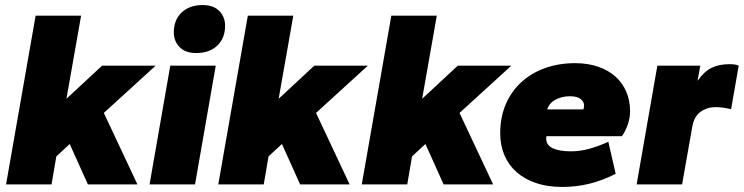

<svg xmlns="http://www.w3.org/2000/svg" viewBox="-20 -730 2944 760"><path d="M328 0 256 -160 203 -111 184 0H4L121 -668H301L243 -339L384 -470H596L391 -283L524 0Z M572 0 654 -470H834L752 0ZM757 -520Q714 -520 691 -543.5Q668 -567 668 -602Q668 -651 699 -680.5Q730 -710 782 -710Q825 -710 848 -686.5Q871 -663 871 -628Q871 -579 840 -549.5Q809 -520 757 -520Z M1168 0 1096 -160 1043 -111 1024 0H844L961 -668H1141L1083 -339L1224 -470H1436L1231 -283L1364 0Z M1736 0 1664 -160 1611 -111 1592 0H1412L1529 -668H1709L1651 -339L1792 -470H2004L1799 -283L1932 0Z M2205 10Q2147 10 2101.5 -5.5Q2056 -21 2024.5 -49Q1993 -77 1976.5 -116Q1960 -155 1960 -202Q1960 -267 1982.5 -318.5Q2005 -370 2045 -406Q2085 -442 2139 -461Q2193 -480 2256 -480Q2307 -480 2347.5 -466Q2388 -452 2416 -427Q2444 -402 2459 -367Q2474 -332 2474 -290Q2474 -264 2465.5 -238.5Q2457 -213 2442 -191H2143Q2142 -187 2142 -182Q2142 -155 2168.5 -143Q2195 -131 2240 -131Q2278 -131 2316 -142Q2354 -153 2388 -169L2417 -42Q2366 -16 2314 -3Q2262 10 2205 10ZM2236 -349Q2204 -349 2179 -335.5Q2154 -322 2146 -297H2289Q2292 -303 2292 -312Q2292 -327 2278.5 -338Q2265 -349 2236 -349Z M2500 0 2582 -470H2752L2741 -410Q2768 -448 2797.5 -462Q2827 -476 2868 -476Q2893 -476 2904 -470L2874 -298Q2860 -301 2844.5 -303.5Q2829 -306 2813 -306Q2779 -306 2753 -287.5Q2727 -269 2720 -227L2680 0Z"/></svg>

Font: Celebes Black
Style: Italic
Weight: 900
Italic angle: -10°
Designer: Anugrah Pasau
Foundry: Lafontype
Version: Version 1.000; ttfautohint (v1.8.4)